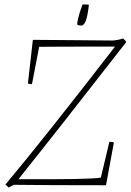

<svg xmlns="http://www.w3.org/2000/svg" viewBox="-20 -823 580 853"><path d="M324 -712Q324 -713 323.5 -715.5Q323 -718 323 -719Q328 -755 347 -803Q360 -804 375 -802Q369 -745 358 -723Q357 -722 354.5 -718.5Q352 -715 349.5 -712.5Q347 -710 346 -710Q339 -708 324 -712ZM19 10 4 -3Q179 -212 491 -616Q203 -616 154 -615L122 -449Q113 -449 104 -452L126 -646Q164 -646 316 -644.5Q468 -643 477 -643Q498 -643 527 -652L539 -640L540 -635Q231 -238 62 -27Q381 -25 428 -34L466 -193Q479 -193 486 -190L451 0Q185 0 41 -2Z"/></svg>

Font: Albura ExtraLight
Style: Italic
Weight: 156
Italic angle: -7°
Designer: Mercedes Jáuregui
Foundry: Omnibus-Type Team
Version: Version 1.000